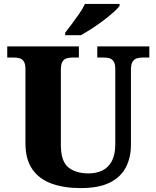

<svg xmlns="http://www.w3.org/2000/svg" viewBox="-20 -951 799 981"><path d="M392 10Q307 10 243.5 -13Q180 -36 145 -86.5Q110 -137 110 -219V-598Q110 -624 102 -636.5Q94 -649 81 -653Q68 -657 52 -657H17V-714H383V-657H349Q333 -657 319.5 -652.5Q306 -648 298.5 -635Q291 -622 291 -594V-210Q291 -127 329 -96Q367 -65 433 -65Q472 -65 503 -80Q534 -95 551.5 -128Q569 -161 569 -214V-598Q569 -624 561 -636.5Q553 -649 540.5 -653Q528 -657 512 -657H477V-714H743V-657H707Q691 -657 678 -652.5Q665 -648 657 -635Q649 -622 649 -594V-212Q649 -145 622.5 -95Q596 -45 540 -17.5Q484 10 392 10ZM313 -784Q328 -803 347.5 -829Q367 -855 385.5 -882Q404 -909 414 -931H591V-921Q582 -908 559.5 -888Q537 -868 508 -846Q479 -824 448.5 -804.5Q418 -785 393 -771H313Z"/></svg>

Font: Noto Serif Armenian ExtraBold
Style: Regular
Weight: 800
Version: Version 2.007